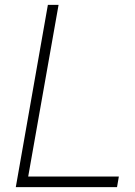

<svg xmlns="http://www.w3.org/2000/svg" viewBox="-20 -770 556 790"><path d="M177 -750H221L96 -43.5H469L461.5 0H45Z"/></svg>

Font: Russisch Sans ExtraLight
Style: Italic
Weight: 200
Width: 4
Italic angle: -10°
Designer: Michael Sharanda (font) & Cristiano Sobral (main changes)
Foundry: Michael Sharanda
Version: Version 2.00;September 8, 2020;FontCreator 13.0.0.2681 64-bi